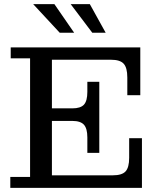

<svg xmlns="http://www.w3.org/2000/svg" viewBox="-20 -912 780 932"><path d="M30 0V-53H126V-629H32V-682H232V0ZM232 0V-61H669V0ZM404 -245Q404 -288 387.5 -306.5Q371 -325 331 -325H462V-170H404ZM232 -325V-386H462V-325ZM528 -61Q572 -61 589.5 -80Q607 -99 607 -146V-241H669V-61ZM331 -386Q371 -386 387.5 -404Q404 -422 404 -466V-515H462V-386ZM232 -622V-682H661V-622ZM598 -536Q598 -583 580.5 -602.5Q563 -622 519 -622H661V-450H598ZM270 -753 141 -892H244L340 -753ZM428 -753 323 -892H416L493 -753Z"/></svg>

Font: Montagu Slab 24pt
Style: Regular
Weight: 400
Designer: Florian Karsten
Foundry: Florian Karsten
Version: Version 1.000